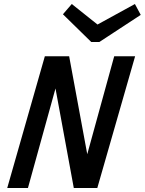

<svg xmlns="http://www.w3.org/2000/svg" viewBox="-20 -935 720 955"><path d="M256 -495 119 0H16L203 -655H324L414 -168L548 -655H652L464 0H347ZM434 -726 293 -864 337 -915 465 -813 651 -915 680 -861 474 -726Z"/></svg>

Font: Intel One Mono Medium
Style: Italic
Weight: 500
Italic angle: -16°
Monospace: yes
Designer: Fred Shallcrass
Foundry: Frere-Jones Type LLC
Version: Version 1.400;hotconv 1.1.0;makeotfexe 2.6.0;FJTRelease1.4